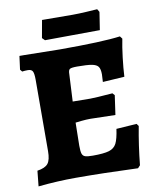

<svg xmlns="http://www.w3.org/2000/svg" viewBox="-90 -878 778 957"><g transform="rotate(-10 299.5 -399.5)"><path d="M571 -200Q553 -105 543 -6L531 7Q351 0 216 0Q125 0 27 10L35 -68Q75 -74 89.5 -92.5Q104 -111 104 -155L105 -516Q105 -548 99 -559Q93 -570 75 -570Q60 -570 46 -568L37 -579L46 -647H68Q227 -644 250 -644Q468 -644 556 -656L566 -643Q558 -604 551.5 -550Q545 -496 543 -454L433 -447L435 -485Q435 -512 426.5 -524Q418 -536 394.5 -540.5Q371 -545 320 -545Q291 -545 283 -540Q275 -535 275 -515L268 -377L357 -376Q381 -376 470 -383L480 -372L466 -274Q367 -277 340 -277Q319 -277 295 -274.5Q271 -272 264 -271L262 -154Q262 -126 266 -114Q270 -102 281.5 -98Q293 -94 320 -94Q376 -94 402.5 -102Q429 -110 440.5 -132.5Q452 -155 459 -205L562 -212ZM172 -715 188 -804 342 -803Q373 -803 414 -805.5Q455 -808 468 -809L477 -794L463 -704L322 -703L185 -702Z"/></g></svg>

Font: Alegreya SC ExtraBold
Style: Regular
Weight: 800
Designer: Juan Pablo del Peral
Foundry: Huerta Tipografica
Version: Version 2.007; ttfautohint (v1.6)